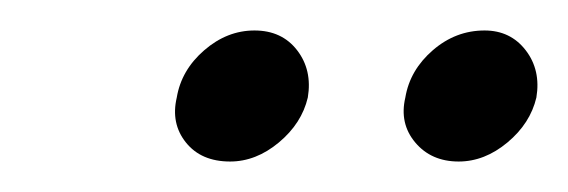

<svg xmlns="http://www.w3.org/2000/svg" viewBox="-20 -730 373 126"><path d="M131 -624Q112 -624 102 -636.5Q92 -649 96 -666Q99 -684 114 -697Q129 -710 147 -710Q165 -710 175 -697Q185 -684 182 -666Q178 -649 163 -636.5Q148 -624 131 -624ZM281 -624Q263 -624 252.5 -636.5Q242 -649 246 -666Q249 -684 264 -697Q279 -710 298 -710Q315 -710 325 -697Q335 -684 332 -666Q328 -649 313 -636.5Q298 -624 281 -624Z"/></svg>

Font: Albert Sans Light
Style: Italic
Weight: 300
Italic angle: -11.25°
Designer: Andreas Rasmussen
Foundry: a.Foundry
Version: Version 1.025